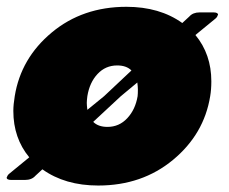

<svg xmlns="http://www.w3.org/2000/svg" viewBox="-29 -537 682 573"><path d="M363.3 -326.7Q348.3 -341.7 320.8 -341.7Q285.8 -341.7 262.1 -316.2Q238.3 -290.8 231.7 -250Q230 -236.7 230 -230Q230 -222.5 231.7 -209.2L281.7 -250ZM380.8 -290.8 331.7 -250 249.2 -173.3Q264.2 -158.3 291.7 -158.3Q326.7 -158.3 350.8 -184.2Q375 -210 381.7 -250Q382.5 -256.7 382.5 -270Q382.5 -277.5 380.8 -290.8ZM566.7 -500H608.3Q621.7 -500 621.7 -492.5L620.8 -491.7Q619.2 -485.8 614.2 -481.7L554.2 -432.5Q601.7 -375 601.7 -294.2Q601.7 -270 598.3 -250Q580 -136.7 487.5 -60Q395 16.7 264.2 16.7Q165 16.7 97.5 -31.7L76.7 -12.5Q65.8 0 45.8 0H4.2Q-9.2 0 -9.2 -7.5L-8.3 -8.3Q-6.7 -14.2 -1.7 -18.3L58.3 -67.5Q10.8 -125 10.8 -205.8Q10.8 -225 15 -250Q33.3 -363.3 125.4 -440Q217.5 -516.7 348.3 -516.7Q447.5 -516.7 515 -468.3L535.8 -487.5Q546.7 -500 566.7 -500Z"/></svg>

Font: BoonTook Mon
Style: Italic
Weight: 400
Italic angle: -9°
Designer: Sungsit Sawaiwan
Foundry: FontUni
Version: Version 3.0